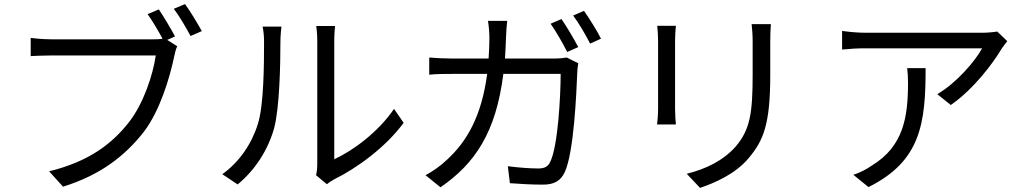

<svg xmlns="http://www.w3.org/2000/svg" viewBox="-20 -877 5010 938"><path d="M884 -857 829 -834C856 -799 889 -742 911 -701L966 -725C945 -763 909 -823 884 -857ZM846 -651 797 -682 835 -699C815 -737 779 -797 756 -831L701 -808C724 -776 753 -727 774 -688C758 -685 744 -685 731 -685C686 -685 287 -685 230 -685C197 -685 157 -688 130 -692V-603C155 -604 190 -606 229 -606C287 -606 683 -606 741 -606C727 -510 681 -371 610 -280C526 -173 414 -88 220 -40L288 35C471 -22 590 -115 682 -232C761 -335 809 -496 831 -601C835 -621 839 -637 846 -651Z M1524 -21 1577 23C1584 17 1595 9 1611 0C1727 -57 1866 -160 1952 -277L1905 -345C1828 -232 1705 -141 1613 -99C1613 -130 1613 -613 1613 -676C1613 -714 1616 -742 1617 -750H1525C1526 -742 1530 -714 1530 -676C1530 -613 1530 -123 1530 -77C1530 -57 1528 -37 1524 -21ZM1066 -26 1141 24C1225 -45 1289 -143 1319 -250C1346 -350 1350 -564 1350 -675C1350 -705 1354 -735 1355 -747H1263C1267 -726 1270 -704 1270 -674C1270 -563 1269 -363 1240 -272C1210 -175 1150 -86 1066 -26Z M2723 -784 2670 -761C2697 -723 2731 -663 2751 -623L2805 -647C2784 -687 2748 -748 2723 -784ZM2833 -824 2780 -801C2808 -764 2841 -707 2863 -664L2916 -688C2898 -725 2859 -787 2833 -824ZM2805 -568 2749 -596C2732 -593 2712 -591 2685 -591H2447C2449 -624 2451 -658 2452 -694C2453 -718 2455 -753 2458 -775H2364C2368 -752 2371 -715 2371 -692C2371 -657 2369 -623 2367 -591H2191C2153 -591 2112 -593 2077 -596V-512C2112 -516 2153 -516 2192 -516H2360C2333 -310 2261 -185 2162 -95C2132 -66 2091 -38 2059 -21L2132 38C2299 -77 2403 -228 2439 -516H2719C2719 -409 2706 -163 2668 -86C2657 -62 2639 -54 2610 -54C2568 -54 2515 -58 2461 -65L2471 18C2523 22 2581 25 2632 25C2687 25 2719 7 2739 -36C2784 -132 2796 -423 2800 -519C2800 -532 2802 -551 2805 -568Z M3746 -759H3652C3655 -734 3657 -706 3657 -672C3657 -637 3657 -552 3657 -514C3657 -325 3645 -244 3574 -161C3512 -91 3427 -51 3335 -28L3400 41C3473 16 3573 -27 3638 -105C3710 -191 3743 -270 3743 -510C3743 -548 3743 -632 3743 -672C3743 -706 3744 -734 3746 -759ZM3282 -751H3191C3193 -732 3195 -697 3195 -679C3195 -649 3195 -388 3195 -346C3195 -316 3192 -284 3190 -269H3282C3280 -287 3278 -320 3278 -345C3278 -387 3278 -649 3278 -679C3278 -703 3280 -732 3282 -751Z M4901 -676 4852 -723C4837 -720 4801 -717 4782 -717C4722 -717 4256 -717 4208 -717C4171 -717 4129 -721 4094 -726V-635C4133 -639 4171 -641 4208 -641C4255 -641 4708 -641 4778 -641C4745 -579 4651 -470 4559 -417L4625 -364C4739 -443 4834 -572 4874 -640C4881 -651 4894 -666 4901 -676ZM4502 -544H4412C4415 -518 4416 -496 4416 -472C4416 -305 4394 -162 4239 -68C4211 -48 4177 -32 4149 -23L4223 37C4478 -90 4502 -273 4502 -544Z"/></svg>

Font: Noto Sans KR
Style: Regular
Weight: 400
Designer: Ryoko NISHIZUKA 西塚涼子 (kana, bopomofo & ideographs); Paul D. Hunt (Latin, Greek & Cyrillic); Sandoll Communications 산돌커뮤니
Foundry: Adobe
Version: Version 2.004;hotconv 1.0.118;makeotfexe 2.5.65603